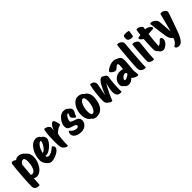

<svg xmlns="http://www.w3.org/2000/svg" viewBox="310 -2370 4115 4115"><g transform="rotate(-45 2367.5 -312.5)"><path d="M140 186Q111 186 83.5 176.5Q56 167 38 145Q20 123 20 88Q20 51 22.5 -11Q25 -73 30 -148Q35 -223 41 -299Q47 -375 53.5 -440.5Q60 -506 67 -549Q73 -587 107 -587Q121 -587 142.5 -578.5Q164 -570 183 -553Q201 -566 223.5 -575Q246 -584 271 -584Q311 -584 350.5 -566.5Q390 -549 420 -511Q473 -470 488 -425Q503 -380 503 -333Q503 -272 483.5 -211Q464 -150 430 -99Q396 -48 350.5 -17Q305 14 253 14Q232 14 212.5 7.5Q193 1 179 -12Q176 27 173.5 69.5Q171 112 168 157Q167 175 161 180.5Q155 186 140 186ZM298 -456Q272 -456 251.5 -441.5Q231 -427 209 -392Q205 -344 198.5 -271Q192 -198 185 -105Q204 -95 222 -95Q255 -95 278.5 -120.5Q302 -146 316.5 -186.5Q331 -227 338 -272Q345 -317 345 -357Q345 -399 333.5 -427.5Q322 -456 298 -456Z M703 12Q675 12 646.5 -5.5Q618 -23 593.5 -52.5Q569 -82 554 -118Q539 -154 539 -190Q539 -261 559.5 -331Q580 -401 616.5 -458Q653 -515 703 -549Q753 -583 811 -583Q837 -583 868 -567.5Q899 -552 913 -522Q951 -504 969 -468Q987 -432 983 -402Q980 -378 962 -347.5Q944 -317 916 -285.5Q888 -254 854 -227.5Q820 -201 784.5 -184.5Q749 -168 716 -168Q704 -168 690 -176Q693 -144 708.5 -130.5Q724 -117 750 -117Q788 -117 834 -144Q880 -171 932 -216Q955 -205 967 -187.5Q979 -170 976 -144Q972 -114 944.5 -86.5Q917 -59 875.5 -36.5Q834 -14 788.5 -1Q743 12 703 12ZM852 -473Q813 -471 781 -437Q749 -403 727 -353.5Q705 -304 695 -255Q728 -262 757.5 -289.5Q787 -317 809.5 -352.5Q832 -388 844 -421.5Q856 -455 852 -473Z M1189 20Q1160 20 1130 4Q1100 -12 1078.5 -39.5Q1057 -67 1054 -102Q1051 -134 1049 -179Q1047 -224 1047 -276Q1047 -349 1052.5 -428Q1058 -507 1073 -577Q1078 -598 1090 -598Q1115 -598 1143.5 -585Q1172 -572 1192 -552.5Q1212 -533 1212 -513Q1212 -502 1210 -482.5Q1208 -463 1207 -425H1209Q1215 -457 1232.5 -493.5Q1250 -530 1277 -556.5Q1304 -583 1338 -583Q1362 -555 1376 -510Q1390 -465 1391 -420Q1339 -408 1299.5 -383.5Q1260 -359 1220 -317Q1207 -265 1200.5 -206.5Q1194 -148 1191.5 -96.5Q1189 -45 1189 -12.5Q1189 20 1189 20Z M1606 13Q1554 13 1506 -2Q1458 -17 1427.5 -48.5Q1397 -80 1397 -127Q1397 -153 1407.5 -173Q1418 -193 1437 -193Q1453 -167 1478.5 -148Q1504 -129 1532.5 -119.5Q1561 -110 1584 -110Q1607 -110 1622 -119.5Q1637 -129 1637 -149Q1637 -161 1628 -172Q1619 -183 1593 -192L1508 -221Q1459 -238 1441.5 -263Q1424 -288 1424 -332Q1424 -368 1441.5 -410.5Q1459 -453 1489.5 -492Q1520 -531 1558.5 -555.5Q1597 -580 1639 -580Q1673 -580 1701 -573.5Q1729 -567 1750 -539Q1783 -524 1798.5 -498Q1814 -472 1814 -452Q1814 -431 1803 -408Q1792 -385 1779.5 -361Q1767 -337 1760 -314Q1758 -307 1754.5 -302Q1751 -297 1741 -297Q1730 -297 1716 -307Q1702 -317 1688.5 -331.5Q1675 -346 1666.5 -360.5Q1658 -375 1658 -383Q1658 -407 1671 -429Q1684 -451 1684 -464Q1684 -469 1683 -472.5Q1682 -476 1676 -476Q1657 -476 1635.5 -452.5Q1614 -429 1599 -394.5Q1584 -360 1584 -326Q1584 -306 1615 -295L1714 -257Q1793 -226 1793 -157Q1793 -105 1766.5 -66.5Q1740 -28 1697 -7.5Q1654 13 1606 13Z M2067 15Q2034 15 2003.5 2.5Q1973 -10 1954 -40Q1906 -63 1880 -120Q1854 -177 1854 -253Q1854 -319 1872 -378.5Q1890 -438 1921 -484Q1952 -530 1992.5 -556.5Q2033 -583 2078 -583Q2116 -583 2154 -569.5Q2192 -556 2220 -521Q2269 -496 2295.5 -448Q2322 -400 2322 -343Q2322 -270 2307 -205Q2292 -140 2261 -90.5Q2230 -41 2182 -13Q2134 15 2067 15ZM2047 -95Q2077 -95 2100 -121Q2123 -147 2139 -187.5Q2155 -228 2163.5 -275Q2172 -322 2172 -364Q2172 -410 2161.5 -441Q2151 -472 2128 -472Q2098 -472 2075 -446Q2052 -420 2036 -379.5Q2020 -339 2011.5 -292Q2003 -245 2003 -203Q2003 -157 2014 -126Q2025 -95 2047 -95Z M2794 14Q2727 14 2701.5 -25Q2676 -64 2676 -125Q2676 -172 2688 -228.5Q2700 -285 2716 -343H2714Q2664 -262 2621 -173.5Q2578 -85 2541 11Q2487 11 2457 -26Q2426 -40 2411.5 -67.5Q2397 -95 2397 -126Q2397 -218 2408 -329Q2419 -440 2445 -560Q2448 -579 2466 -579Q2493 -579 2517 -566.5Q2541 -554 2556 -531Q2571 -508 2571 -477Q2571 -472 2571 -466Q2571 -460 2569 -454L2519 -196H2521Q2546 -253 2571.5 -309.5Q2597 -366 2623.5 -412.5Q2650 -459 2679 -487.5Q2708 -516 2739 -516Q2764 -516 2792 -490Q2820 -482 2834.5 -463.5Q2849 -445 2849 -423Q2849 -420 2849 -417Q2849 -414 2848 -411Q2844 -389 2839 -349.5Q2834 -310 2829.5 -260.5Q2825 -211 2822 -157.5Q2819 -104 2819 -54Q2819 -38 2820.5 -22Q2822 -6 2824 8Q2809 14 2794 14Z M3049 14Q3018 14 2990.5 3.5Q2963 -7 2946 -37Q2915 -54 2903.5 -75.5Q2892 -97 2892 -124Q2892 -182 2919.5 -227Q2947 -272 2993 -298Q3039 -324 3094 -324Q3117 -324 3138.5 -321.5Q3160 -319 3183 -308Q3186 -328 3190 -358Q3194 -388 3194 -414Q3194 -437 3189.5 -452.5Q3185 -468 3172 -468Q3155 -468 3140 -457.5Q3125 -447 3110.5 -432.5Q3096 -418 3080.5 -407.5Q3065 -397 3047 -397Q3027 -397 3000.5 -411Q2974 -425 2955 -444.5Q2936 -464 2936 -479Q2936 -489 2955 -506Q2974 -523 3006 -541Q3038 -559 3077 -571.5Q3116 -584 3156 -584Q3182 -584 3207 -577Q3232 -570 3254 -554Q3302 -540 3323.5 -509Q3345 -478 3345 -419Q3345 -401 3341.5 -356Q3338 -311 3333 -251.5Q3328 -192 3322 -128Q3321 -104 3327.5 -72.5Q3334 -41 3334 -18Q3334 -4 3329 5Q3324 14 3310 14Q3292 14 3267 5.5Q3242 -3 3218 -18.5Q3194 -34 3179 -54Q3153 -25 3119 -5.5Q3085 14 3049 14ZM3059 -111Q3075 -111 3098 -120Q3121 -129 3143 -142.5Q3165 -156 3178 -169L3180 -200Q3163 -217 3140 -217Q3118 -217 3095 -202.5Q3072 -188 3056 -167.5Q3040 -147 3040 -128Q3040 -118 3045.5 -114.5Q3051 -111 3059 -111Z M3538 14Q3512 14 3481.5 2.5Q3451 -9 3429.5 -37.5Q3408 -66 3408 -117Q3408 -129 3410.5 -172Q3413 -215 3417.5 -278Q3422 -341 3427.5 -412.5Q3433 -484 3439 -553Q3445 -622 3451 -677.5Q3457 -733 3462 -762Q3464 -770 3472 -772.5Q3480 -775 3486 -775Q3508 -775 3536.5 -762Q3565 -749 3585.5 -722Q3606 -695 3602 -653Q3600 -631 3596 -584Q3592 -537 3586.5 -475Q3581 -413 3576 -344.5Q3571 -276 3566.5 -210Q3562 -144 3559 -89.5Q3556 -35 3556 -2Q3556 3 3551.5 8.5Q3547 14 3538 14Z M3789 14Q3763 14 3734.5 4Q3706 -6 3686.5 -25Q3667 -44 3667 -71Q3667 -87 3669 -128Q3671 -169 3674 -223.5Q3677 -278 3681 -336.5Q3685 -395 3690 -448Q3695 -501 3699 -538Q3700 -546 3709 -548.5Q3718 -551 3724 -551Q3747 -551 3775 -538Q3803 -525 3823.5 -505Q3844 -485 3844 -463Q3844 -450 3840 -411.5Q3836 -373 3830.5 -320Q3825 -267 3819.5 -209Q3814 -151 3810 -96.5Q3806 -42 3806 -2Q3806 3 3802 8.5Q3798 14 3789 14ZM3803 -650Q3770 -650 3742.5 -657.5Q3715 -665 3699.5 -685Q3684 -705 3686 -742Q3688 -761 3691.5 -783.5Q3695 -806 3717 -811Q3729 -813 3746 -814Q3763 -815 3776 -815Q3804 -815 3838 -806Q3855 -802 3855 -793Q3855 -770 3848 -739Q3841 -708 3833 -654Q3817 -650 3803 -650Z M4092 15Q4070 15 4039.5 1.5Q4009 -12 3994 -46Q3968 -62 3955 -89.5Q3942 -117 3942 -154Q3942 -178 3943 -224Q3944 -270 3946.5 -330Q3949 -390 3954 -456Q3927 -468 3905.5 -491.5Q3884 -515 3884 -530Q3884 -542 3888.5 -549Q3893 -556 3906 -557Q3934 -561 3964 -564Q3968 -596 3972 -626Q3976 -656 3981 -685Q3984 -701 3990 -706.5Q3996 -712 4007 -712Q4037 -712 4065.5 -697Q4094 -682 4112.5 -663Q4131 -644 4129 -632Q4124 -602 4121 -576Q4135 -576 4147 -576Q4162 -576 4182.5 -567.5Q4203 -559 4222 -546Q4241 -533 4254 -518.5Q4267 -504 4267 -492Q4267 -474 4258 -469Q4249 -464 4230 -464Q4213 -464 4178 -461.5Q4143 -459 4104 -456Q4093 -371 4084.5 -287Q4076 -203 4073 -118Q4111 -129 4134 -148.5Q4157 -168 4171.5 -185.5Q4186 -203 4199 -208Q4205 -211 4212 -211Q4230 -211 4242.5 -193Q4255 -175 4255 -148Q4255 -118 4237.5 -89Q4220 -60 4193 -36.5Q4166 -13 4139 1Q4112 15 4092 15Z M4390 190Q4348 190 4329 177.5Q4310 165 4305 151.5Q4300 138 4300 136Q4300 127 4305 123.5Q4310 120 4315 118Q4323 114 4342.5 100Q4362 86 4384 56.5Q4406 27 4421 -21Q4388 -40 4367.5 -76Q4347 -112 4339 -150Q4334 -175 4328 -216Q4322 -257 4315.5 -306Q4309 -355 4303 -403Q4297 -451 4292.5 -491.5Q4288 -532 4285 -556.5Q4282 -581 4282 -581Q4287 -593 4318 -593Q4341 -593 4372 -576Q4403 -559 4427 -531.5Q4451 -504 4453 -471Q4454 -459 4458 -412Q4462 -365 4467 -300Q4472 -235 4477 -167H4480L4587 -576Q4590 -588 4620 -588Q4642 -588 4668.5 -577Q4695 -566 4714.5 -546Q4734 -526 4734 -499Q4734 -495 4734 -490Q4734 -485 4732 -480Q4731 -476 4722 -448Q4713 -420 4697.5 -375.5Q4682 -331 4662.5 -276.5Q4643 -222 4622 -163.5Q4601 -105 4581 -49Q4558 15 4529.5 69.5Q4501 124 4466.5 157Q4432 190 4390 190Z"/></g></svg>

Font: Protest Riot
Style: Regular
Weight: 400
Designer: Octavio Pardo
Foundry: Ashler Design
Version: Version 2.005; ttfautohint (v1.8.4.7-5d5b)